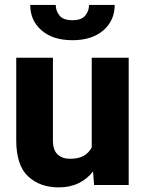

<svg xmlns="http://www.w3.org/2000/svg" viewBox="-20 -768 602 797"><path d="M370.6 0 366.2 -56.2Q341.8 -24.9 306.2 -7.6Q270.5 9.8 223.6 9.8Q145.5 9.8 96.4 -36.1Q47.4 -82 47.4 -186.5V-528.3H199.7V-185.5Q199.7 -145 219 -127Q238.3 -108.9 271 -108.9Q305.7 -108.9 327.4 -121.3Q349.1 -133.8 360.8 -155.8V-528.3H514.2V0ZM349.6 -747.6H456.1Q456.1 -682.6 408.7 -641.8Q361.3 -601.1 280.8 -601.1Q199.7 -601.1 152.6 -641.8Q105.5 -682.6 105.5 -747.6H211.4Q211.4 -722.7 227.1 -703.4Q242.7 -684.1 280.8 -684.1Q318.4 -684.1 334 -703.4Q349.6 -722.7 349.6 -747.6Z"/></svg>

Font: Vazirmatn RD FD ExtraBold
Style: Regular
Weight: 800
Designer: Saber Rastikerdar
Foundry: Saber Rastikerdar
Version: Version 33.003